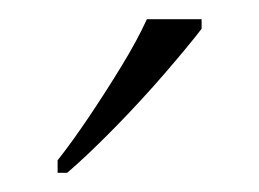

<svg xmlns="http://www.w3.org/2000/svg" viewBox="-20 -786 270 200"><path d="M40 -619Q55 -638 72.5 -664Q90 -690 106.5 -717Q123 -744 133 -766H190V-756Q177 -739 152 -710Q127 -681 99 -652.5Q71 -624 50 -606H40Z"/></svg>

Font: Noto Serif ExtraLight
Style: Regular
Weight: 200
Designer: Monotype Design Team
Foundry: Monotype Imaging Inc.
Version: Version 2.015; ttfautohint (v1.8.4.7-5d5b)